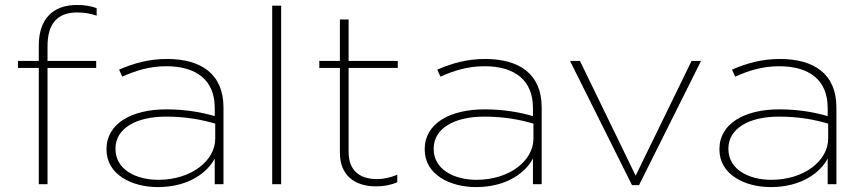

<svg xmlns="http://www.w3.org/2000/svg" viewBox="-20 -753 3530 785"><path d="M138.6 -567.3V-504H53.5V-475.2H138.6V0H174.3V-475.2H373.3V-504H174.3V-564.4C174.3 -659.4 217.8 -702 295 -702C323.8 -702 349.5 -698 375.2 -689.1V-719.8C352.5 -727.7 328.7 -732.7 295 -732.7C192.9 -732.7 138.6 -671.9 138.6 -567.3Z M627.3 -17.8C535.2 -17.8 452.1 -60.4 452.1 -143.6V-145.5C452.1 -228.7 537.2 -276.2 659 -276.2C741.2 -276.2 806.5 -263.4 860 -247.5V-186.1C860 -96 762 -17.8 627.3 -17.8ZM663 -511.9C589.7 -511.9 528.3 -495 466.9 -468.3L479.8 -439.6C535.2 -464.4 591.7 -482.2 660 -482.2C782.8 -482.2 858 -425.7 858 -311.9V-278.2C804.5 -294.1 737.2 -305.9 660 -305.9C519.4 -305.9 415.4 -248.5 415.4 -143.6V-141.6C415.4 -39.6 518.4 11.9 625.3 11.9C753.1 11.9 829.3 -49.5 858 -105V0H893.7V-313.9C893.7 -450.7 801.9 -511.9 663 -511.9Z M1092.9 0H1129.5V-729.7H1092.9Z M1517.2 8.9C1547.9 8.9 1576.6 4 1604.3 -7.9V-38.6C1575.6 -26.7 1548.9 -20.8 1521.2 -20.8C1448.9 -20.8 1405.3 -57.4 1405.3 -131.7V-475.2H1606.3V-504H1405.3V-673.3H1369.7V-504H1285.5V-475.2H1369.7V-128.7C1369.7 -37.6 1428.1 8.9 1517.2 8.9Z M1928.3 -17.8C1836.2 -17.8 1753.1 -60.4 1753.1 -143.6V-145.5C1753.1 -228.7 1838.2 -276.2 1960 -276.2C2042.2 -276.2 2107.5 -263.4 2161 -247.5V-186.1C2161 -96 2063 -17.8 1928.3 -17.8ZM1964 -511.9C1890.7 -511.9 1829.3 -495 1767.9 -468.3L1780.8 -439.6C1836.2 -464.4 1892.7 -482.2 1961 -482.2C2083.8 -482.2 2159 -425.7 2159 -311.9V-278.2C2105.5 -294.1 2038.2 -305.9 1961 -305.9C1820.4 -305.9 1716.4 -248.5 1716.4 -143.6V-141.6C1716.4 -39.6 1819.4 11.9 1926.3 11.9C2054.1 11.9 2130.3 -49.5 2159 -105V0H2194.7V-313.9C2194.7 -450.7 2102.9 -511.9 1964 -511.9Z M2564 4H2592.7L2846.2 -504H2807.6L2578.9 -34.7L2351.1 -504H2310.5Z M3133.3 -17.8C3041.2 -17.8 2958.1 -60.4 2958.1 -143.6V-145.5C2958.1 -228.7 3043.2 -276.2 3165 -276.2C3247.2 -276.2 3312.5 -263.4 3366 -247.5V-186.1C3366 -96 3268 -17.8 3133.3 -17.8ZM3169 -511.9C3095.7 -511.9 3034.3 -495 2972.9 -468.3L2985.8 -439.6C3041.2 -464.4 3097.7 -482.2 3166 -482.2C3288.8 -482.2 3364 -425.7 3364 -311.9V-278.2C3310.5 -294.1 3243.2 -305.9 3166 -305.9C3025.4 -305.9 2921.4 -248.5 2921.4 -143.6V-141.6C2921.4 -39.6 3024.4 11.9 3131.3 11.9C3259.1 11.9 3335.3 -49.5 3364 -105V0H3399.7V-313.9C3399.7 -450.7 3307.9 -511.9 3169 -511.9Z"/></svg>

Font: Meinily
Style: Regular
Weight: 500
Designer: Paul Hayes
Foundry: Paul Hayes
Version: Version 1.0; ttfautohint (v1.8.4.7-5d5b)